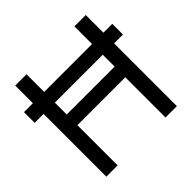

<svg xmlns="http://www.w3.org/2000/svg" viewBox="-178 -896 1073 1073"><g transform="rotate(-45 358.5 -360.0)"><path d="M169.4 0H80.1V-496.1H9.8V-580.6H80.1V-720.2H169.4V-580.6H547.9V-720.2H637.7V-580.6H707.5V-496.1H637.7V0H547.9V-317.9H169.4ZM169.4 -496.1V-402.3H547.9V-496.1Z"/></g></svg>

Font: Vela Sans Med
Style: Regular
Weight: 500
Designer: Principal design: Mikhail Sharanda - project Manrope.
Design modification: Ravid Balaliev
Foundry: Mikhail Sharanda
Version: Version 1.001